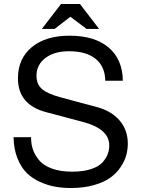

<svg xmlns="http://www.w3.org/2000/svg" viewBox="-20 -920 707 963"><path d="M342 -59Q398 -59 437 -72Q476 -85 494.5 -106Q513 -127 520.5 -147.5Q528 -168 528 -191Q528 -274 394 -309L213 -357Q70 -394 70 -527Q70 -626 139.5 -683.5Q209 -741 329 -741Q455 -741 525 -681.5Q595 -622 596 -515H508Q507 -586 460 -624.5Q413 -663 326 -663Q252 -663 207.5 -629Q163 -595 163 -540Q163 -498 190 -474Q217 -450 283 -432L466 -383Q540 -363 580.5 -315Q621 -267 621 -200Q621 -171 613.5 -142.5Q606 -114 586 -83.5Q566 -53 535 -30Q504 -7 452.5 8Q401 23 336 23Q295 23 257.5 16.5Q220 10 181 -7.5Q142 -25 114 -52.5Q86 -80 67.5 -126Q49 -172 48 -232H136V-227Q136 -196 145.5 -169Q155 -142 176.5 -116Q198 -90 240.5 -74.5Q283 -59 342 -59ZM286 -900H381L477 -775H414L333 -836L254 -775H190Z"/></svg>

Font: ColatingCofangSans
Style: Regular
Weight: 400
Foundry: GNU
Version: Version 412.227;June 27, 2022;FontCreator 11.0.0.2412 32-bit